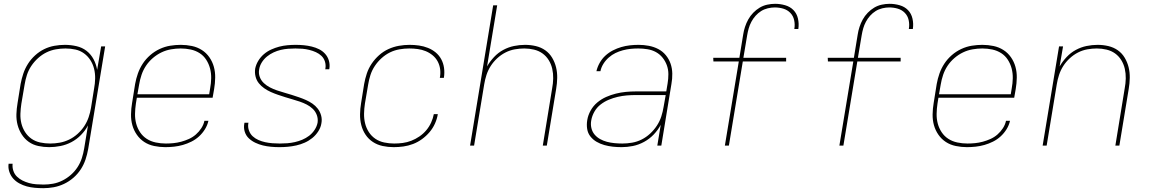

<svg xmlns="http://www.w3.org/2000/svg" viewBox="-20 -763 6040 1006"><path d="M207 223Q185 223 162.5 221Q140 219 120 213.5Q100 208 81.5 198Q63 188 49.5 173Q36 158 29 137.5Q22 117 25 95H46Q44 114 50 132Q56 150 69 162.5Q82 175 98 183Q114 191 132 196Q150 201 169.5 202.5Q189 204 208 204Q233 204 258 199.5Q283 195 307 183Q331 171 351.5 153Q372 135 386.5 112.5Q401 90 409 65Q417 40 421 15L441 -106Q427 -79 404.5 -56Q382 -33 354.5 -18.5Q327 -4 297 2Q267 8 238 8Q209 8 181 2Q153 -4 131 -19.5Q109 -35 94 -58.5Q79 -82 72 -109Q65 -136 66 -165Q67 -194 72 -223L88 -323Q93 -350 102 -377Q111 -404 126.5 -428.5Q142 -453 164 -473Q186 -493 211.5 -505.5Q237 -518 265 -523Q293 -528 320 -528Q351 -528 381 -521Q411 -514 433.5 -496.5Q456 -479 470 -453Q484 -427 489 -397L510 -520H531L442 18Q437 46 428 73Q419 100 403 124.5Q387 149 364.5 168.5Q342 188 315.5 200.5Q289 213 261.5 218Q234 223 207 223ZM243 -11Q268 -11 293 -15.5Q318 -20 342 -31.5Q366 -43 386.5 -61.5Q407 -80 421.5 -102Q436 -124 444.5 -149Q453 -174 457 -199L473 -299Q478 -325 478.5 -351.5Q479 -378 473 -402.5Q467 -427 453.5 -448Q440 -469 420 -483.5Q400 -498 375 -503.5Q350 -509 323 -509Q298 -509 272.5 -504.5Q247 -500 223.5 -488.5Q200 -477 179.5 -458.5Q159 -440 144 -417.5Q129 -395 121 -370Q113 -345 109 -320L92 -220Q88 -194 87 -167.5Q86 -141 92 -116.5Q98 -92 111.5 -71Q125 -50 145 -36Q165 -22 190.5 -16.5Q216 -11 243 -11Z M846 8Q817 8 788 2Q759 -4 736 -19Q713 -34 697 -57Q681 -80 673.5 -107Q666 -134 666.5 -164Q667 -194 672 -223L688 -323Q693 -351 702.5 -378Q712 -405 728 -429.5Q744 -454 767 -474Q790 -494 817 -506.5Q844 -519 872 -523.5Q900 -528 927 -528Q957 -528 985.5 -522Q1014 -516 1037.5 -501Q1061 -486 1077 -463Q1093 -440 1100.5 -413Q1108 -386 1107.5 -356Q1107 -326 1102 -297L1094 -251H697L692 -220Q688 -193 687.5 -166.5Q687 -140 693.5 -115.5Q700 -91 714 -70Q728 -49 749 -35.5Q770 -22 796 -16.5Q822 -11 849 -11Q869 -11 889 -13Q909 -15 929.5 -20.5Q950 -26 970 -35Q990 -44 1006.5 -58.5Q1023 -73 1035 -91.5Q1047 -110 1051 -130H1072Q1067 -107 1054 -86Q1041 -65 1023 -48.5Q1005 -32 983 -21Q961 -10 938 -3.5Q915 3 892 5.5Q869 8 846 8ZM700 -269H1076L1081 -300Q1086 -326 1086.5 -353Q1087 -380 1080.5 -404.5Q1074 -429 1060.5 -450Q1047 -471 1026 -484.5Q1005 -498 979.5 -503.5Q954 -509 927 -509Q902 -509 876 -504.5Q850 -500 826 -488.5Q802 -477 781 -459Q760 -441 745 -418.5Q730 -396 721.5 -370.5Q713 -345 709 -320Z M1444 8Q1422 8 1400 6Q1378 4 1357.5 -1Q1337 -6 1318 -15Q1299 -24 1284 -38Q1269 -52 1262.5 -72.5Q1256 -93 1260 -115L1261 -120H1282L1281 -116Q1278 -97 1284.5 -79Q1291 -61 1304 -49Q1317 -37 1334 -29.5Q1351 -22 1369.5 -18Q1388 -14 1407.5 -12.5Q1427 -11 1446 -11Q1466 -11 1485.5 -12.5Q1505 -14 1525 -18.5Q1545 -23 1564 -31Q1583 -39 1599.5 -51.5Q1616 -64 1628 -82Q1640 -100 1644 -120Q1647 -141 1640 -160Q1633 -179 1619 -192.5Q1605 -206 1587.5 -215Q1570 -224 1551 -230.5Q1532 -237 1512.5 -242.5Q1493 -248 1474 -254Q1455 -260 1436 -266.5Q1417 -273 1399 -281Q1381 -289 1364.5 -300.5Q1348 -312 1336 -327Q1324 -342 1319 -362Q1314 -382 1317 -403Q1321 -424 1333 -444Q1345 -464 1362.5 -479Q1380 -494 1401 -503.5Q1422 -513 1443 -518.5Q1464 -524 1486 -526Q1508 -528 1529 -528Q1551 -528 1572 -526Q1593 -524 1613.5 -519Q1634 -514 1652 -505Q1670 -496 1683.5 -481Q1697 -466 1703 -446Q1709 -426 1706 -405L1705 -400H1684L1685 -404Q1688 -423 1682.5 -440.5Q1677 -458 1664.5 -470Q1652 -482 1635.5 -489.5Q1619 -497 1601 -501.5Q1583 -506 1565 -507.5Q1547 -509 1528 -509Q1509 -509 1489.5 -507.5Q1470 -506 1451 -501.5Q1432 -497 1413.5 -488.5Q1395 -480 1379 -467Q1363 -454 1352 -436.5Q1341 -419 1338 -400Q1334 -379 1341 -360Q1348 -341 1362.5 -327.5Q1377 -314 1394.5 -305Q1412 -296 1431 -289.5Q1450 -283 1469.5 -277.5Q1489 -272 1508 -266Q1527 -260 1546 -253.5Q1565 -247 1583 -239Q1601 -231 1617 -220Q1633 -209 1645 -193.5Q1657 -178 1662.5 -158Q1668 -138 1664 -117Q1661 -96 1648 -75.5Q1635 -55 1616.5 -40Q1598 -25 1576.5 -15.5Q1555 -6 1532.5 -1Q1510 4 1488 6Q1466 8 1444 8Z M2043 8Q2013 8 1985 2Q1957 -4 1934 -19Q1911 -34 1895.5 -57Q1880 -80 1873 -107.5Q1866 -135 1866.5 -164.5Q1867 -194 1872 -223L1888 -323Q1893 -351 1902 -378Q1911 -405 1927.5 -429.5Q1944 -454 1966.5 -474Q1989 -494 2015.5 -506Q2042 -518 2070 -523Q2098 -528 2126 -528Q2151 -528 2175.5 -524.5Q2200 -521 2222.5 -512Q2245 -503 2263 -488Q2281 -473 2292 -452.5Q2303 -432 2306.5 -407.5Q2310 -383 2306 -357L2305 -355H2284L2285 -357Q2289 -380 2286 -401.5Q2283 -423 2273 -441.5Q2263 -460 2246.5 -473.5Q2230 -487 2210.5 -495Q2191 -503 2169 -506Q2147 -509 2124 -509Q2099 -509 2073 -504.5Q2047 -500 2023.5 -488.5Q2000 -477 1979.5 -458.5Q1959 -440 1944 -417.5Q1929 -395 1921 -370Q1913 -345 1909 -320L1892 -220Q1888 -194 1887.5 -167.5Q1887 -141 1893 -116.5Q1899 -92 1912.5 -71Q1926 -50 1946.5 -36Q1967 -22 1993 -16.5Q2019 -11 2045 -11Q2068 -11 2090.5 -14Q2113 -17 2135 -25.5Q2157 -34 2177.5 -48Q2198 -62 2213.5 -80.5Q2229 -99 2239 -121Q2249 -143 2253 -165H2274Q2270 -140 2259 -115.5Q2248 -91 2230.5 -70.5Q2213 -50 2191 -34Q2169 -18 2144 -8.5Q2119 1 2093.5 4.5Q2068 8 2043 8Z M2443 0 2564 -735H2585L2532 -415Q2547 -441 2568.5 -464Q2590 -487 2617 -501.5Q2644 -516 2673 -522Q2702 -528 2731 -528Q2760 -528 2787.5 -521.5Q2815 -515 2837 -499.5Q2859 -484 2873 -460.5Q2887 -437 2893.5 -410.5Q2900 -384 2899.5 -355Q2899 -326 2894 -297L2845 0H2824L2873 -300Q2878 -326 2878.5 -352Q2879 -378 2873.5 -402.5Q2868 -427 2855 -448Q2842 -469 2822.5 -483Q2803 -497 2778 -503Q2753 -509 2727 -509Q2703 -509 2677.5 -504.5Q2652 -500 2628.5 -488Q2605 -476 2585 -457.5Q2565 -439 2551 -417Q2537 -395 2529 -370.5Q2521 -346 2517 -321L2464 0Z M3237 8Q3213 8 3190.5 5.5Q3168 3 3146.5 -3Q3125 -9 3106 -20Q3087 -31 3073.5 -48Q3060 -65 3056.5 -87.5Q3053 -110 3057 -134Q3061 -159 3074.5 -183.5Q3088 -208 3109.5 -226Q3131 -244 3156 -255Q3181 -266 3207 -272.5Q3233 -279 3259 -281.5Q3285 -284 3311 -284H3471L3478 -326Q3482 -350 3482 -374.5Q3482 -399 3474 -421Q3466 -443 3451.5 -461Q3437 -479 3417 -490Q3397 -501 3373 -505Q3349 -509 3324 -509Q3304 -509 3284 -507Q3264 -505 3243.5 -499.5Q3223 -494 3204.5 -485Q3186 -476 3169.5 -461.5Q3153 -447 3141.5 -428.5Q3130 -410 3126 -390H3105Q3110 -412 3122 -433.5Q3134 -455 3152 -471.5Q3170 -488 3191.5 -499Q3213 -510 3235.5 -516.5Q3258 -523 3280.5 -525.5Q3303 -528 3326 -528Q3353 -528 3379.5 -523Q3406 -518 3429 -506Q3452 -494 3468.5 -474Q3485 -454 3493.5 -429.5Q3502 -405 3502.5 -377.5Q3503 -350 3498 -323L3445 0H3424L3442 -109Q3427 -81 3405 -58Q3383 -35 3354.5 -19.5Q3326 -4 3296 2Q3266 8 3237 8ZM3241 -11Q3266 -11 3292 -15.5Q3318 -20 3342 -32Q3366 -44 3386.5 -63Q3407 -82 3422 -105Q3437 -128 3445 -153Q3453 -178 3457 -203L3468 -265H3311Q3288 -265 3264 -263Q3240 -261 3216.5 -255.5Q3193 -250 3170 -240.5Q3147 -231 3127 -215.5Q3107 -200 3094.5 -178Q3082 -156 3078 -133Q3074 -112 3078.5 -92.5Q3083 -73 3095 -58.5Q3107 -44 3124 -34.5Q3141 -25 3160 -20Q3179 -15 3199.5 -13Q3220 -11 3241 -11Z M3778 0 3851 -441H3718L3717 -460H3854L3874 -582Q3877 -602 3883.5 -622Q3890 -642 3900.5 -661Q3911 -680 3926.5 -696Q3942 -712 3960.5 -723Q3979 -734 4000 -738.5Q4021 -743 4041 -743Q4068 -743 4094 -735.5Q4120 -728 4137.5 -710Q4155 -692 4161 -665.5Q4167 -639 4163 -612V-611H4142V-612Q4146 -635 4141 -657.5Q4136 -680 4121 -695.5Q4106 -711 4084.5 -717.5Q4063 -724 4039 -724Q4022 -724 4003 -719.5Q3984 -715 3968 -705Q3952 -695 3939 -680.5Q3926 -666 3917 -649Q3908 -632 3903 -614.5Q3898 -597 3895 -579L3875 -460H4099V-441H3872L3799 0Z M4378 0 4451 -441H4318L4317 -460H4454L4474 -582Q4477 -602 4483.5 -622Q4490 -642 4500.5 -661Q4511 -680 4526.5 -696Q4542 -712 4560.5 -723Q4579 -734 4600 -738.5Q4621 -743 4641 -743Q4668 -743 4694 -735.5Q4720 -728 4737.5 -710Q4755 -692 4761 -665.5Q4767 -639 4763 -612V-611H4742V-612Q4746 -635 4741 -657.5Q4736 -680 4721 -695.5Q4706 -711 4684.5 -717.5Q4663 -724 4639 -724Q4622 -724 4603 -719.5Q4584 -715 4568 -705Q4552 -695 4539 -680.5Q4526 -666 4517 -649Q4508 -632 4503 -614.5Q4498 -597 4495 -579L4475 -460H4699V-441H4472L4399 0Z M5046 8Q5017 8 4988 2Q4959 -4 4936 -19Q4913 -34 4897 -57Q4881 -80 4873.5 -107Q4866 -134 4866.5 -164Q4867 -194 4872 -223L4888 -323Q4893 -351 4902.5 -378Q4912 -405 4928 -429.5Q4944 -454 4967 -474Q4990 -494 5017 -506.5Q5044 -519 5072 -523.5Q5100 -528 5127 -528Q5157 -528 5185.5 -522Q5214 -516 5237.5 -501Q5261 -486 5277 -463Q5293 -440 5300.5 -413Q5308 -386 5307.5 -356Q5307 -326 5302 -297L5294 -251H4897L4892 -220Q4888 -193 4887.5 -166.5Q4887 -140 4893.5 -115.5Q4900 -91 4914 -70Q4928 -49 4949 -35.5Q4970 -22 4996 -16.5Q5022 -11 5049 -11Q5069 -11 5089 -13Q5109 -15 5129.5 -20.5Q5150 -26 5170 -35Q5190 -44 5206.5 -58.5Q5223 -73 5235 -91.5Q5247 -110 5251 -130H5272Q5267 -107 5254 -86Q5241 -65 5223 -48.5Q5205 -32 5183 -21Q5161 -10 5138 -3.5Q5115 3 5092 5.5Q5069 8 5046 8ZM4900 -269H5276L5281 -300Q5286 -326 5286.5 -353Q5287 -380 5280.5 -404.5Q5274 -429 5260.5 -450Q5247 -471 5226 -484.5Q5205 -498 5179.5 -503.5Q5154 -509 5127 -509Q5102 -509 5076 -504.5Q5050 -500 5026 -488.5Q5002 -477 4981 -459Q4960 -441 4945 -418.5Q4930 -396 4921.5 -370.5Q4913 -345 4909 -320Z M5443 0 5529 -520H5550L5532 -415Q5547 -441 5568.5 -464Q5590 -487 5617 -501.5Q5644 -516 5673 -522Q5702 -528 5731 -528Q5760 -528 5787.5 -521.5Q5815 -515 5837 -499.5Q5859 -484 5873 -460.5Q5887 -437 5893.5 -410.5Q5900 -384 5899.5 -355Q5899 -326 5894 -297L5845 0H5824L5873 -300Q5878 -326 5878.5 -352Q5879 -378 5873.5 -402.5Q5868 -427 5855 -448Q5842 -469 5822.5 -483Q5803 -497 5778 -503Q5753 -509 5727 -509Q5703 -509 5677.5 -504.5Q5652 -500 5628.5 -488Q5605 -476 5585 -457.5Q5565 -439 5551 -417Q5537 -395 5529 -370.5Q5521 -346 5517 -321L5464 0Z"/></svg>

Font: Iosevka Thin Extended Oblique
Style: Regular
Weight: 100
Width: 7
Italic angle: -9°
Monospace: yes
Designer: Belleve Invis
Foundry: Belleve Invis
Version: Version 32.5.0; ttfautohint (v1.8.4)